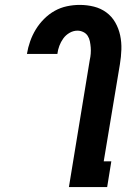

<svg xmlns="http://www.w3.org/2000/svg" viewBox="-20 -763 540 783"><path d="M261 0 346 -518Q349 -531 350 -544Q351 -557 350 -569.5Q349 -582 346.5 -594.5Q344 -607 337.5 -617Q331 -627 319.5 -632.5Q308 -638 296 -638Q279 -638 263.5 -629Q248 -620 238 -606Q228 -592 222 -576Q216 -560 214 -543H90V-544Q94 -569 103 -594.5Q112 -620 126 -643Q140 -666 160 -686Q180 -706 203.5 -719Q227 -732 253 -737.5Q279 -743 305 -743Q335 -743 363 -736Q391 -729 413.5 -712.5Q436 -696 450 -671.5Q464 -647 470 -619Q476 -591 475 -561Q474 -531 469 -501L403 -105H434L417 0Z"/></svg>

Font: Iosevka Term Curly Extrabold
Style: Italic
Weight: 800
Italic angle: -9°
Designer: Belleve Invis
Foundry: Belleve Invis
Version: Version 32.3.0